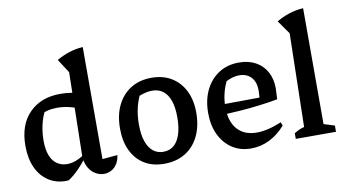

<svg xmlns="http://www.w3.org/2000/svg" viewBox="-76 -935 2013 1124"><g transform="rotate(-10 931.0 -373.0)"><path d="M233 9Q174 9 129 -21Q84 -51 59.5 -105.5Q35 -160 35 -234Q35 -359 104 -429Q173 -499 289 -499Q323 -499 359.5 -493Q396 -487 436 -474L420 -379Q335 -422 256 -422Q226 -422 197.5 -415Q169 -408 141 -394L186 -422Q166 -386 155.5 -340Q145 -294 145 -245Q145 -193 158.5 -158Q172 -123 198 -105Q224 -87 258 -87Q282 -87 307.5 -96Q333 -105 361 -124V-100Q338 -70 310.5 -42Q283 -14 250 8Q246 8 242 8.5Q238 9 233 9ZM461 7Q436 7 412.5 -6Q389 -19 373 -44.5Q357 -70 352 -108L362 -615L309 -697Q344 -717 382.5 -730Q421 -743 466 -746V-80L556 -88Q552 -57 538 -35.5Q524 -14 503.5 -3.5Q483 7 461 7ZM401 -755 400 -756H401Z M818 10Q750 10 701 -20Q652 -50 625 -105.5Q598 -161 598 -237Q598 -317 626.5 -375.5Q655 -434 707 -466.5Q759 -499 830 -499Q899 -499 949 -468.5Q999 -438 1026.5 -383Q1054 -328 1054 -253Q1054 -173 1025 -113.5Q996 -54 943 -22Q890 10 818 10ZM825 -60Q861 -60 886.5 -80.5Q912 -101 926 -143Q940 -185 940 -246Q940 -305 926 -344.5Q912 -384 885.5 -404Q859 -424 821 -424Q796 -424 765 -414.5Q734 -405 690 -386L755 -431Q733 -387 722 -341.5Q711 -296 711 -242Q711 -182 725 -141.5Q739 -101 764.5 -80.5Q790 -60 825 -60Z M1335 10Q1271 10 1223.5 -21Q1176 -52 1149 -107.5Q1122 -163 1122 -238Q1122 -315 1150.5 -373.5Q1179 -432 1230 -465Q1281 -498 1350 -498Q1407 -498 1449 -475Q1491 -452 1514 -410Q1537 -368 1537 -312L1534 -247Q1472 -236 1417.5 -229.5Q1363 -223 1308 -219Q1253 -215 1189 -212L1190 -273L1434 -275L1436 -317Q1436 -367 1410 -395.5Q1384 -424 1338 -424Q1319 -424 1299.5 -418.5Q1280 -413 1261 -403Q1244 -368 1235.5 -330.5Q1227 -293 1227 -256Q1227 -169 1268 -122.5Q1309 -76 1384 -76Q1448 -76 1531 -111L1539 -90Q1496 -41 1444 -15.5Q1392 10 1335 10Z M1601 0V-34Q1613 -41 1627 -48Q1641 -55 1661 -60L1673 -615L1616 -696Q1652 -717 1691.5 -730Q1731 -743 1776 -746V-57L1840 -37V0Z"/></g></svg>

Font: Piazzolla 24pt SemiBold
Style: Regular
Weight: 600
Designer: Juan Pablo del Peral
Foundry: Huerta Tipografica
Version: Version 2.005